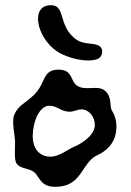

<svg xmlns="http://www.w3.org/2000/svg" viewBox="-20 -717 503 739"><path d="M112 -353C157 -397 142 -449 205 -449C272 -449 242 -388 298 -379C332 -374 362 -387 385 -367C413 -342 400 -309 411 -291C425 -268 432 -242 426 -205C418 -163 390 -136 355 -120C291 -90 298 2 193 2C132 2 133 -40 109 -56C87 -71 59 -67 44 -87C34 -101 38 -140 38 -168C38 -198 23 -251 36 -278C51 -312 81 -322 112 -353ZM170 -310C131 -310 106 -247 106 -194C106 -139 137 -114 174 -114C209 -114 240 -142 267 -153C289 -162 345 -194 345 -236C345 -268 322 -296 294 -296C278 -296 264 -287 248 -287C215 -287 200 -310 170 -310ZM358 -491C320 -474 240 -491 197 -521C121 -574 95 -697 176 -697C231 -697 205 -626 262 -574C297 -542 330 -554 357 -543C383 -532 374 -498 358 -491Z"/></svg>

Font: PicNic
Style: Regular
Weight: 400
Designer: Mariel Nils
Foundry: Velvetyne Type Foundry
Version: Version 2.000;Glyphs 3.2.3 (3260)